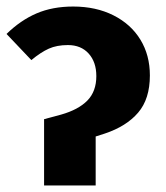

<svg xmlns="http://www.w3.org/2000/svg" viewBox="-24 -568 507 588"><path d="M163 -217Q216 -232 243.5 -260Q271 -288 271 -335Q271 -378 247.5 -404Q224 -430 184 -430Q150 -430 125.5 -419Q101 -408 72 -384L-4 -464Q39 -506 88 -527Q137 -548 200 -548Q270 -548 323.5 -521Q377 -494 406 -446.5Q435 -399 435 -337Q435 -265 399 -223Q363 -181 297 -159L269 -150V0H111V-203Z"/></svg>

Font: Fira Sans BGR
Style: Bold
Weight: 700
Designer: bBox Type GmbH & Carrois Corporate GbR & Edenspiekermann AG
Foundry: bBox Type GmbH & Carrois Corporate GbR & Edenspiekermann AG
Version: Version 4.301